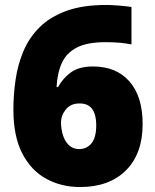

<svg xmlns="http://www.w3.org/2000/svg" viewBox="-20 -744 626 774"><path d="M34 -302Q34 -363 43 -424Q52 -485 75 -539Q98 -593 140 -634.5Q182 -676 247.5 -700Q313 -724 408 -724Q429 -724 459.5 -721.5Q490 -719 510 -716V-565Q490 -569 465 -571.5Q440 -574 404 -574Q332 -574 290 -552.5Q248 -531 229.5 -490.5Q211 -450 208 -393H214Q233 -428 265.5 -452Q298 -476 355 -476Q449 -476 502 -415.5Q555 -355 555 -244Q555 -124 487.5 -57Q420 10 303 10Q227 10 166 -23.5Q105 -57 69.5 -126Q34 -195 34 -302ZM299 -143Q330 -143 349 -166.5Q368 -190 368 -240Q368 -281 352 -304Q336 -327 301 -327Q265 -327 245.5 -303Q226 -279 226 -250Q226 -225 233.5 -200Q241 -175 257.5 -159Q274 -143 299 -143Z"/></svg>

Font: Noto Sans Arabic Blk
Style: Regular
Weight: 900
Designer: Monotype Design Team, Nadine Chahine, Nizar Qandah and Khaled Hosny
Foundry: Monotype Imaging Inc.
Version: Version 2.012; ttfautohint (v1.8.4.7-5d5b)